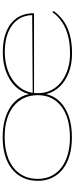

<svg xmlns="http://www.w3.org/2000/svg" viewBox="429 -984 571 1470"><g transform="rotate(-90 715.0 -249.5)"><path d="M399 15Q322 15 260.5 -2.5Q199 -20 155.5 -54Q112 -88 88.5 -136.5Q65 -185 65 -246Q65 -309 88.5 -359Q112 -409 155.5 -444Q199 -479 260.5 -497Q322 -515 399 -515Q489 -515 558 -491Q627 -467 671 -422.5Q715 -378 729 -314Q745 -374 789 -419Q833 -464 900 -489Q967 -514 1051 -514Q1145 -514 1211.5 -485.5Q1278 -457 1313.5 -403.5Q1349 -350 1348 -275H728V-285L1334 -289Q1332 -355 1297 -402Q1262 -449 1199.5 -474Q1137 -499 1051 -499Q989 -499 932 -482.5Q875 -466 831 -433.5Q787 -401 761.5 -354.5Q736 -308 736 -248Q736 -188 760 -141.5Q784 -95 826.5 -63.5Q869 -32 924 -15.5Q979 1 1040 1Q1095 1 1142 -7.5Q1189 -16 1228 -32.5Q1267 -49 1299.5 -74.5Q1332 -100 1356 -134L1365 -125Q1340 -90 1308 -63.5Q1276 -37 1236 -19.5Q1196 -2 1147 7Q1098 16 1040 16Q959 16 894 -9Q829 -34 786.5 -78.5Q744 -123 729 -182Q714 -119 670 -75.5Q626 -32 557 -8.5Q488 15 399 15ZM399 0Q473 0 532 -16.5Q591 -33 633.5 -65Q676 -97 698.5 -142.5Q721 -188 721 -246Q721 -306 698.5 -353Q676 -400 634 -433Q592 -466 533 -483Q474 -500 400 -500Q303 -500 231 -470Q159 -440 119.5 -383Q80 -326 80 -246Q80 -188 102.5 -142.5Q125 -97 167 -65Q209 -33 267.5 -16.5Q326 0 399 0Z"/></g></svg>

Font: Kalnia SemiExpanded Thin
Style: Regular
Weight: 250
Width: 6
Designer: Frida Medrano
Foundry: Frida Medrano
Version: Version 1.105